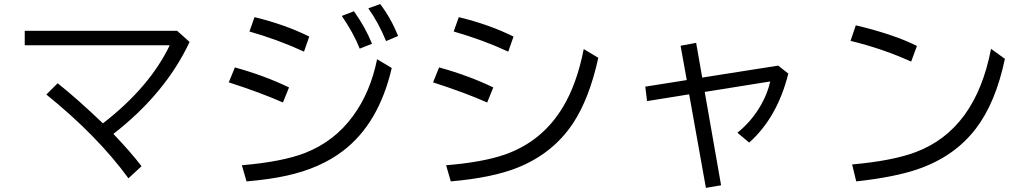

<svg xmlns="http://www.w3.org/2000/svg" viewBox="-20 -870 5040 940"><path d="M101.1 -719.2H847.2L908.2 -664.6Q790 -412.6 535.2 -214.4Q623 -122.1 672.9 -56.2L608.9 2.9Q456.5 -205.6 207 -407.2L262.2 -462.4Q356 -388.2 483.9 -266.1Q712.4 -442.9 811 -648.4H101.1Z M1468.3 -617.2Q1346.7 -673.8 1201.2 -715.8L1226.1 -786.1Q1376.5 -749.5 1494.1 -690.9ZM1365.2 -368.2Q1258.8 -415.5 1100.1 -466.8L1129.9 -540Q1275.9 -499.5 1395 -441.9ZM1164.1 -61Q1364.7 -78.1 1475.6 -122.1Q1617.7 -178.2 1708 -301.8Q1793.5 -418 1826.2 -580.1L1897.9 -537.1Q1835 -266.1 1660.6 -132.3Q1548.3 -45.9 1382.3 -9.8Q1301.8 8.3 1187 18.1ZM1741.2 -631.8Q1710 -710 1653.3 -792L1712.9 -814.9Q1769 -735.8 1801.3 -655.8ZM1870.1 -668.9Q1833.5 -758.8 1783.2 -829.1L1841.3 -850.1Q1892.6 -783.7 1929.2 -693.8Z M2468.3 -617.2Q2346.7 -673.8 2201.2 -715.8L2226.1 -786.1Q2376.5 -749.5 2494.1 -690.9ZM2365.2 -368.2Q2258.8 -415.5 2100.1 -466.8L2129.9 -540Q2275.9 -499.5 2395 -441.9ZM2164.1 -61Q2343.3 -75.7 2451.7 -113.3Q2635.7 -177.7 2736.8 -347.2Q2804.7 -460.4 2837.9 -629.9L2909.2 -586.9Q2865.2 -386.2 2784.2 -264.6Q2685.5 -117.2 2510.7 -47.9Q2387.7 0.5 2187 18.1Z M3388.2 -660.2 3418 -490.2 3790 -548.8 3839.4 -509.8Q3786.1 -295.4 3647.9 -171.9L3590.3 -220.2Q3661.1 -277.3 3706.5 -357.4Q3738.3 -414.1 3751 -471.2L3430.2 -419.9L3510.3 37.1L3436 49.8L3354 -408.2L3147.9 -375L3139.2 -445.8L3342.3 -478L3312 -646Z M4440.9 -568.4Q4301.3 -631.8 4144 -669.9L4169.9 -746.1Q4357.9 -701.2 4469.2 -645ZM4151.9 -64.9Q4349.1 -82.5 4462.4 -125Q4755.9 -234.9 4832 -630.9L4899.9 -582Q4854.5 -367.2 4758.3 -241.2Q4652.8 -102.5 4470.2 -40.5Q4357.4 -2.4 4171.9 18.1Z"/></svg>

Font: BIZ UDGothic
Style: Regular
Weight: 400
Monospace: yes
Designer: TypeBank Co., Ltd.
Foundry: Morisawa Inc.
Version: Version 1.05